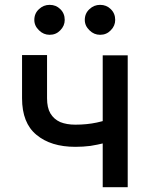

<svg xmlns="http://www.w3.org/2000/svg" viewBox="-20 -775 619 795"><path d="M508.8 -545.9Q508.8 -409.2 508.8 0Q483.4 0 405.3 0Q405.3 -136.7 405.3 -545.9Q431.6 -545.9 508.8 -545.9ZM463.9 -292Q463.9 -269.5 463.9 -200.2Q439.5 -190.4 412.1 -182.6Q384.8 -175.8 354.5 -170.9Q324.2 -167 292 -167Q190.4 -167 130.9 -216.8Q71.3 -265.6 71.3 -368.2Q71.3 -427.7 71.3 -546.9Q97.7 -546.9 174.8 -546.9Q174.8 -502 174.8 -368.2Q174.8 -329.1 188.5 -305.7Q203.1 -281.2 229.5 -269.5Q255.9 -258.8 292 -258.8Q339.8 -258.8 380.9 -267.6Q420.9 -276.4 463.9 -292ZM185.5 -630.9Q160.2 -630.9 141.6 -649.4Q122.1 -668 122.1 -692.4Q122.1 -719.7 141.6 -737.3Q160.2 -754.9 185.5 -754.9Q211.9 -754.9 229.5 -737.3Q248 -719.7 248 -692.4Q248 -668 229.5 -649.4Q211.9 -630.9 185.5 -630.9ZM394.5 -630.9Q369.1 -630.9 350.6 -649.4Q331.1 -668 331.1 -692.4Q331.1 -719.7 350.6 -737.3Q369.1 -754.9 394.5 -754.9Q420.9 -754.9 438.5 -737.3Q457 -719.7 457 -692.4Q457 -668 438.5 -649.4Q420.9 -630.9 394.5 -630.9Z"/></svg>

Font: DeepSea
Style: Medium
Weight: 500
Designer: Stem
Version: Version 3.019;git-0a5106e0b